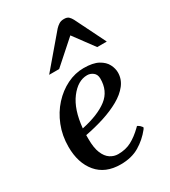

<svg xmlns="http://www.w3.org/2000/svg" viewBox="-188 -850 849 958"><g transform="rotate(-30 236.0 -370.5)"><path d="M437.5 -390.6Q437.5 -352.1 413.3 -321Q389.2 -290 347.7 -266.6Q306.2 -243.2 253.7 -226.3Q201.2 -209.5 144 -198.7Q144 -193.4 144 -187.5Q144 -181.6 144 -175.8Q144 -125 156.7 -94.5Q169.4 -64 190.4 -50.3Q211.4 -36.6 235.4 -36.6Q278.8 -36.6 312 -54.2Q345.2 -71.8 379.4 -105Q381.8 -107.9 384.3 -110.1Q386.7 -112.3 390.1 -109.9Q395.5 -106.9 400.1 -102.8Q404.8 -98.6 408.2 -93.8Q409.2 -92.3 409.9 -91.3Q410.6 -90.3 410.6 -89.4Q410.6 -86.9 408.7 -84.7Q406.7 -82.5 405.8 -80.1Q373 -38.6 328.4 -12.2Q283.7 14.2 221.2 14.2Q132.8 14.2 85.4 -42.5Q38.1 -99.1 38.1 -191.9Q38.1 -256.3 60.1 -311.8Q82 -367.2 119.4 -408.2Q156.7 -449.2 203.4 -472.2Q250 -495.1 299.3 -495.1Q353 -495.1 383.1 -478.5Q413.1 -461.9 425.3 -437.7Q437.5 -413.6 437.5 -390.6ZM296.9 -455.6Q243.2 -455.6 199.5 -397.9Q155.8 -340.3 146 -236.3Q243.2 -256.8 295.2 -296.9Q347.2 -336.9 346.2 -409.2Q345.7 -432.1 330.6 -443.8Q315.4 -455.6 296.9 -455.6ZM134.3 -551.8 287.1 -731.4Q296.9 -741.7 308.3 -749Q319.8 -756.3 337.4 -756.3Q355.5 -756.3 364.3 -747.8Q373 -739.3 379.4 -727.1L466.3 -551.8H411.1L324.2 -669.4L191.9 -551.8Z"/></g></svg>

Font: Gelasio
Style: Italic
Weight: 400
Italic angle: -8.5°
Designer: Eben Sorkin
Foundry: Eben Sorkin
Version: Version 1.008